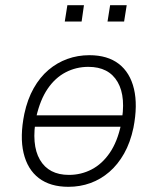

<svg xmlns="http://www.w3.org/2000/svg" viewBox="-20 -713 607 741"><path d="M244 8Q174 8 130 -25.5Q86 -59 71 -122.5Q56 -186 74 -274Q86 -330 110 -372.5Q134 -415 167 -443Q200 -471 240 -485.5Q280 -500 325 -500Q395 -500 438.5 -466.5Q482 -433 497 -370Q512 -307 495 -220Q483 -163 459 -120.5Q435 -78 402 -49.5Q369 -21 329 -6.5Q289 8 244 8ZM246 -38Q293 -38 333.5 -59Q374 -80 403.5 -123Q433 -166 447 -232Q468 -338 434 -396.5Q400 -455 321 -455Q274 -455 233.5 -434Q193 -413 164 -370.5Q135 -328 120 -262Q100 -155 134 -96.5Q168 -38 246 -38ZM95 -224 102 -268H473L465 -224ZM395 -630 405 -693H469L459 -630ZM230 -630 240 -693H304L295 -630Z"/></svg>

Font: Nunito Sans 7pt SemiCondensed ExtraLight
Style: Italic
Weight: 250
Width: 4
Italic angle: -9°
Designer: Vernon Adams
Foundry: Vernon Adams
Version: Version 3.101;gftools[0.9.27]